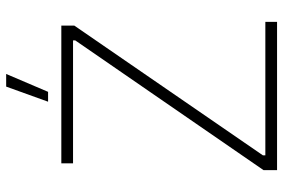

<svg xmlns="http://www.w3.org/2000/svg" viewBox="-168 -751 919 623"><g transform="rotate(-90 291.5 -439.5)"><path d="M363 -879H322L273 -743H305ZM51 0H532V-38H99V-46L520 -658V-700H73V-662H472V-655L51 -44Z"/></g></svg>

Font: Fixel Display ExtraLight
Style: Regular
Weight: 200
Designer: AlfaBravo + MacPaw
Foundry: Kyrylo Tkachov, Marchela Mozhyna, Serhii Makarenko, Maria Weinstein, Zakhar Kryvoshyya
Version: Version 1.211